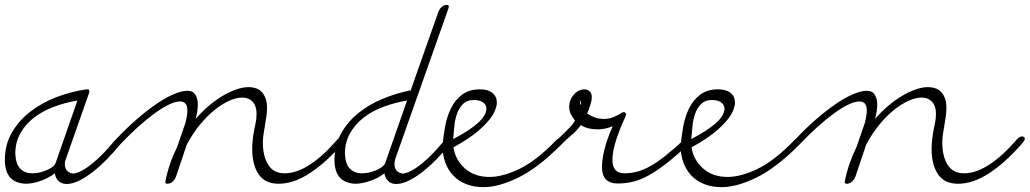

<svg xmlns="http://www.w3.org/2000/svg" viewBox="-47 -737 4242 791"><path d="M422 -154Q436 -170 447 -170Q458 -170 458 -161Q458 -153 449 -143Q422 -110 393 -80.5Q364 -51 335 -28.5Q306 -6 278.5 7.5Q251 21 227 21Q207 21 194 8.5Q181 -4 179 -23Q153 -3 119.5 8.5Q86 20 58 20Q-27 16 -27 -78Q-27 -141 2 -191Q31 -241 78.5 -277.5Q126 -314 186 -337Q246 -360 309 -369H313Q321 -369 321 -361Q321 -357 320 -354L223 -78Q220 -70 220 -64Q220 -40 232 -31Q244 -22 257 -22Q289 -27 333.5 -63.5Q378 -100 422 -154ZM181 -63Q181 -64 182 -65L272 -323Q220 -314 173.5 -296.5Q127 -279 92 -251.5Q57 -224 36.5 -187Q16 -150 16 -104Q18 -60 37 -41.5Q56 -23 85 -23Q104 -23 120.5 -27.5Q137 -32 150 -38Q163 -44 171 -51Q179 -58 181 -63Z M450 -144Q437 -130 428 -130Q418 -130 418 -140Q418 -147 429 -161Q472 -207 514.5 -244Q557 -281 595.5 -307.5Q634 -334 667.5 -348.5Q701 -363 726 -363Q748 -363 758 -346.5Q768 -330 768 -307Q768 -281 759 -247Q783 -275 811.5 -299.5Q840 -324 868.5 -341Q897 -358 925 -368Q953 -378 976 -378Q1015 -378 1034 -355Q1053 -332 1053 -294Q1053 -277 1050.5 -258Q1048 -239 1044.5 -220Q1041 -201 1038.5 -183Q1036 -165 1036 -150Q1036 -93 1058 -58Q1080 -23 1126 -23Q1174 -23 1228.5 -58Q1283 -93 1340 -159Q1354 -175 1364 -175Q1369 -175 1372.5 -172.5Q1376 -170 1376 -165Q1376 -159 1365 -146Q1297 -68 1230 -24Q1163 20 1101 20Q1045 20 1018.5 -19Q992 -58 992 -124Q992 -168 1006 -230Q1010 -249 1010 -268Q1010 -300 994 -317.5Q978 -335 950 -335Q927 -335 897.5 -322Q868 -309 837 -284Q806 -259 776 -222.5Q746 -186 722 -140L678 -9Q674 2 664.5 11Q655 20 642 20Q634 20 634 13Q634 10 635 8Q648 -61 683 -132L717 -231Q725 -263 725 -282Q725 -319 695 -319Q675 -319 647.5 -305.5Q620 -292 588 -268.5Q556 -245 520.5 -213Q485 -181 450 -144Z M1780 -154Q1794 -170 1805 -170Q1816 -170 1816 -161Q1816 -153 1807 -143Q1780 -110 1751 -80.5Q1722 -51 1693 -28.5Q1664 -6 1636.5 7.5Q1609 21 1585 21Q1565 21 1552 8.5Q1539 -4 1537 -23Q1511 -3 1477.5 8.5Q1444 20 1416 20Q1331 16 1331 -78Q1331 -138 1357.5 -186Q1384 -234 1428 -270Q1472 -306 1528.5 -329.5Q1585 -353 1645 -365L1759 -688Q1764 -701 1773.5 -709Q1783 -717 1795 -717Q1802 -717 1802 -710Q1802 -707 1800 -701L1581 -81V-78Q1578 -70 1578 -64Q1578 -40 1590 -31Q1602 -22 1615 -22Q1647 -27 1691.5 -63.5Q1736 -100 1780 -154ZM1539 -63Q1539 -64 1540 -65L1630 -323Q1578 -314 1531.5 -296.5Q1485 -279 1450 -251.5Q1415 -224 1394.5 -187Q1374 -150 1374 -104Q1376 -60 1395 -41.5Q1414 -23 1443 -23Q1462 -23 1478.5 -27.5Q1495 -32 1508 -38Q1521 -44 1529 -51Q1537 -58 1539 -63Z M1820 -164Q1887 -199 1922 -230.5Q1957 -262 1957 -291Q1955 -308 1941 -316.5Q1927 -325 1905 -325Q1878 -325 1862 -310Q1846 -295 1837 -271.5Q1828 -248 1825 -219.5Q1822 -191 1820 -164ZM1984 -265Q1966 -235 1926.5 -200.5Q1887 -166 1821 -130Q1829 -78 1868.5 -43Q1908 -8 1970 -8Q2024 -8 2093.5 -41.5Q2163 -75 2242 -157Q2255 -170 2263 -170Q2268 -170 2271.5 -166.5Q2275 -163 2275 -159Q2275 -151 2262 -138Q2168 -44 2087.5 -5Q2007 34 1945 34Q1905 34 1873.5 21.5Q1842 9 1820.5 -13.5Q1799 -36 1787.5 -67.5Q1776 -99 1776 -136Q1779 -173 1786.5 -214.5Q1794 -256 1810.5 -290Q1827 -324 1856 -346.5Q1885 -369 1931 -369Q1964 -369 1982 -354Q2000 -339 2000 -314Q2000 -294 1984 -265Z M2261 -137Q2247 -125 2240 -125Q2235 -125 2233 -128.5Q2231 -132 2231 -137Q2231 -143 2242.5 -154.5Q2254 -166 2269 -180.5Q2284 -195 2299 -210.5Q2314 -226 2322 -240Q2311 -255 2304.5 -267Q2298 -279 2298 -299Q2298 -311 2302.5 -323Q2307 -335 2315.5 -345.5Q2324 -356 2336 -362.5Q2348 -369 2364 -369Q2391 -364 2391 -337Q2391 -323 2384.5 -303Q2378 -283 2372 -269Q2390 -258 2405.5 -252.5Q2421 -247 2441 -247Q2460 -247 2476.5 -253Q2493 -259 2507 -268Q2517 -275 2523 -275Q2529 -275 2532 -268Q2532 -262 2529 -255Q2476 -140 2476 -79Q2476 -23 2525 -23Q2553 -23 2579 -30Q2605 -37 2633 -53Q2661 -69 2694 -95Q2727 -121 2768 -159Q2780 -171 2788 -171Q2798 -171 2798 -160Q2798 -151 2784 -137Q2734 -91 2695 -61Q2656 -31 2622.5 -13Q2589 5 2559 12Q2529 19 2498 19Q2433 19 2433 -49Q2433 -79 2443 -120.5Q2453 -162 2477 -217Q2447 -204 2415 -204Q2395 -204 2376.5 -208.5Q2358 -213 2346 -222Q2331 -200 2310.5 -183Q2290 -166 2261 -137ZM2346 -303Q2347 -305 2347 -307Q2347 -309 2347 -311Q2347 -318 2343 -323H2342Q2342 -314 2346 -303ZM2335 -325H2334Z M2801 -164Q2868 -199 2903 -230.5Q2938 -262 2938 -291Q2936 -308 2922 -316.5Q2908 -325 2886 -325Q2859 -325 2843 -310Q2827 -295 2818 -271.5Q2809 -248 2806 -219.5Q2803 -191 2801 -164ZM2965 -265Q2947 -235 2907.5 -200.5Q2868 -166 2802 -130Q2810 -78 2849.5 -43Q2889 -8 2951 -8Q3005 -8 3074.5 -41.5Q3144 -75 3223 -157Q3236 -170 3244 -170Q3249 -170 3252.5 -166.5Q3256 -163 3256 -159Q3256 -151 3243 -138Q3149 -44 3068.5 -5Q2988 34 2926 34Q2886 34 2854.5 21.5Q2823 9 2801.5 -13.5Q2780 -36 2768.5 -67.5Q2757 -99 2757 -136Q2760 -173 2767.5 -214.5Q2775 -256 2791.5 -290Q2808 -324 2837 -346.5Q2866 -369 2912 -369Q2945 -369 2963 -354Q2981 -339 2981 -314Q2981 -294 2965 -265Z M3249 -144Q3236 -130 3227 -130Q3217 -130 3217 -140Q3217 -147 3228 -161Q3271 -207 3313.5 -244Q3356 -281 3394.5 -307.5Q3433 -334 3466.5 -348.5Q3500 -363 3525 -363Q3547 -363 3557 -346.5Q3567 -330 3567 -307Q3567 -281 3558 -247Q3582 -275 3610.5 -299.5Q3639 -324 3667.5 -341Q3696 -358 3724 -368Q3752 -378 3775 -378Q3814 -378 3833 -355Q3852 -332 3852 -294Q3852 -277 3849.5 -258Q3847 -239 3843.5 -220Q3840 -201 3837.5 -183Q3835 -165 3835 -150Q3835 -93 3857 -58Q3879 -23 3925 -23Q3973 -23 4027.5 -58Q4082 -93 4139 -159Q4153 -175 4163 -175Q4168 -175 4171.5 -172.5Q4175 -170 4175 -165Q4175 -159 4164 -146Q4096 -68 4029 -24Q3962 20 3900 20Q3844 20 3817.5 -19Q3791 -58 3791 -124Q3791 -168 3805 -230Q3809 -249 3809 -268Q3809 -300 3793 -317.5Q3777 -335 3749 -335Q3726 -335 3696.5 -322Q3667 -309 3636 -284Q3605 -259 3575 -222.5Q3545 -186 3521 -140L3477 -9Q3473 2 3463.5 11Q3454 20 3441 20Q3433 20 3433 13Q3433 10 3434 8Q3447 -61 3482 -132L3516 -231Q3524 -263 3524 -282Q3524 -319 3494 -319Q3474 -319 3446.5 -305.5Q3419 -292 3387 -268.5Q3355 -245 3319.5 -213Q3284 -181 3249 -144Z"/></svg>

Font: Discipuli Britannica
Style: Regular
Weight: 400
Designer: Peter Wiegel
Foundry: Peter Wiegel
Version: Version 0.001 2009